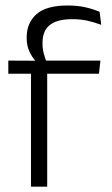

<svg xmlns="http://www.w3.org/2000/svg" viewBox="-20 -696 416 716"><path d="M232 -675.5Q269 -675.5 297.8 -669Q326.5 -662.5 351.5 -652L357.5 -603.5Q331.5 -613 306 -618.8Q280.5 -624.5 249 -624.5Q208.5 -624.5 184.2 -613.8Q160 -603 149.2 -583.5Q138.5 -564 138.5 -536V-533.5Q138.5 -514 143.2 -496.5Q148 -479 153.5 -465L111 -462.5V-470.5Q99 -483.5 89.2 -505Q79.5 -526.5 79.5 -554V-556.5Q79.5 -610.5 116 -643Q152.5 -675.5 232 -675.5ZM156 0H95.5V-449.5H156ZM349 -421H11V-470L119 -469.5L143 -470H354.5Z"/></svg>

Font: Anek Kannada Medium Light
Style: Regular
Weight: 300
Version: Version 1.003